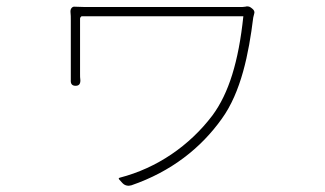

<svg xmlns="http://www.w3.org/2000/svg" viewBox="-20 -535 1020 602"><path d="M494 -484C610 -484 724 -484 743 -484C728 -341 697 -242 646 -173C574 -78 472 -8 356 22C352 23 351 25 354 28L363 38L365 40C372 47 382 49 392 46C517 3 610 -71 675 -162C736 -246 760 -367 774 -480C775 -483 776 -488 777 -492C779 -497 777 -503 772 -507L767 -511C762 -515 755 -516 749 -514C744 -513 737 -513 733 -513C701 -513 296 -513 275 -513C251 -513 231 -513 214 -514C207 -515 200 -508 201 -497C202 -489 202 -481 202 -472C202 -442 202 -323 202 -303C202 -299 202 -292 202 -285C201 -273 205 -266 217 -266C228 -266 232 -272 232 -283C231 -290 231 -297 231 -303C231 -322 231 -442 231 -477C231 -480 235 -484 236 -484C272 -484 384 -484 494 -484Z"/></svg>

Font: GenSenRounded2 TW EL
Style: Regular
Weight: 250
Version: Version 2.100;PS 2.1;hotconv 16.6.51;makeotf.lib2.5.65220 DE